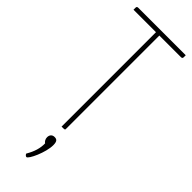

<svg xmlns="http://www.w3.org/2000/svg" viewBox="-306 -719 972 972"><g transform="rotate(45 180.0 -232.5)"><path d="M15 -700C8 -700 5 -697 5 -690V-676H166V0C190 0 190 0 190 -9V-676H345C353 -676 355 -680 355 -686V-700ZM178 62C162 62 152 73 152 90C152 103 159 114 167 119C168 152 158 186 136 223C137 228 144 235 149 235C163 235 203 149 203 96C203 67 193 62 178 62Z"/></g></svg>

Font: Yanone Kaffeesatz Extra Light
Style: Regular
Weight: 200
Designer: Yanone (Cyrillic: Daniel Pouzeot & Huerta Tipografica)
Foundry: Yanone
Version: Version 1.100;PS 001.100;hotconv 1.0.70;makeotf.lib2.5.58329